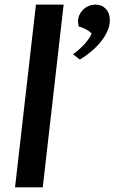

<svg xmlns="http://www.w3.org/2000/svg" viewBox="-20 -802 490 822"><path d="M133.8 -782.2H252.4L163.1 0H44.4ZM292.5 -569.8Q305.2 -578.6 317.9 -589.8Q330.6 -601.1 341.6 -613Q352.5 -625 360.6 -637Q368.7 -648.9 372.1 -658.7Q363.8 -668 348.1 -676.5Q332.5 -685.1 317.4 -688Q315.9 -692.9 314.9 -699.2Q314 -705.6 314 -711.4Q314 -724.6 319.6 -737.3Q325.2 -750 335.2 -760Q345.2 -770 359.1 -776.1Q373 -782.2 389.2 -782.2Q416 -782.2 433.1 -763.9Q450.2 -745.6 450.2 -714.8Q450.2 -691.9 439.7 -668.5Q429.2 -645 411.4 -623Q393.6 -601.1 370.4 -581.5Q347.2 -562 321.8 -546.9Z"/></svg>

Font: Proza Libre
Style: Medium Italic
Weight: 500
Designer: Jasper de Waard
Foundry: Jasper de Waard
Version: Version 1.000; ttfautohint (v1.4.1.8-43bc)